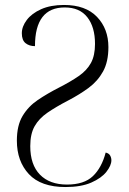

<svg xmlns="http://www.w3.org/2000/svg" viewBox="-20 -744 519 774"><path d="M244 10Q145 10 96.5 -42Q48 -94 48 -177Q48 -238 71 -276.5Q94 -315 132.5 -341Q171 -367 218 -391Q265 -415 297.5 -437.5Q330 -460 346.5 -490Q363 -520 363 -567Q363 -635 332 -674.5Q301 -714 241 -714Q121 -714 121 -558Q98 -558 83 -570Q68 -582 68 -610Q68 -637 88 -663.5Q108 -690 146 -707Q184 -724 238 -724Q325 -724 371 -676Q417 -628 417 -554Q417 -495 395.5 -456Q374 -417 337.5 -390Q301 -363 255 -339Q205 -313 171 -289.5Q137 -266 119.5 -235Q102 -204 102 -155Q102 -80 141 -40Q180 0 250 0Q319 0 354.5 -34Q390 -68 406 -129Q419 -126 424 -117Q429 -108 429 -98Q429 -77 409 -51.5Q389 -26 348 -8Q307 10 244 10Z"/></svg>

Font: Noto Serif Display SemiCondensed Light
Style: Regular
Weight: 300
Width: 4
Designer: Monotype Design Team
Foundry: Monotype Imaging Inc.
Version: Version 2.009